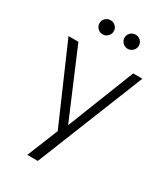

<svg xmlns="http://www.w3.org/2000/svg" viewBox="-226 -828 995 1141"><g transform="rotate(30 271.0 -257.5)"><path d="M522 -521 228 213H156L242 0L15 -521H83L278 -61L459 -521ZM136 -680Q136 -700 150.5 -714Q165 -728 185 -728Q205 -728 219.5 -714Q234 -700 234 -680Q234 -660 219.5 -645.5Q205 -631 185 -631Q165 -631 150.5 -645.5Q136 -660 136 -680ZM308 -680Q308 -700 322.5 -714Q337 -728 357 -728Q377 -728 391.5 -714Q406 -700 406 -680Q406 -660 391.5 -645.5Q377 -631 357 -631Q337 -631 322.5 -645.5Q308 -660 308 -680Z"/></g></svg>

Font: Rising Sun Light
Style: Regular
Weight: 300
Designer: Matt McInerney, Pablo Impallari, Rodrigo Fuenzalida (Raleway font), Stephen Hutchings (Greek), Cristiano Sobral (main ch
Foundry: The Rising Sun Project Authors
Version: Version 4.327; ttfautohint (v1.8.4.7-5d5b-dirty)